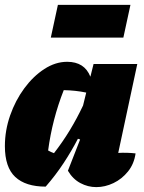

<svg xmlns="http://www.w3.org/2000/svg" viewBox="-23 -757 591 786"><path d="M164 7Q82 7 39.5 -32.5Q-3 -72 -3 -159Q-3 -223 18.5 -284.5Q40 -346 76.5 -395.5Q113 -445 158.5 -474.5Q204 -504 252 -504Q323 -504 347 -443L360 -495H539L461 -131Q497 -133 532 -129Q526 -86 501 -55Q476 -24 441.5 -7.5Q407 9 371 9Q337 9 306 -7.5Q275 -24 255 -58L305 -186L296 -189Q270 -139 237.5 -89.5Q205 -40 164 7ZM174 -141Q186 -134 198 -130Q233 -175 262.5 -223.5Q292 -272 317 -325L330 -378Q287 -387 238 -388Q191 -269 174 -141ZM185 -603 214 -737H511L482 -603Z"/></svg>

Font: Piazzolla Black
Style: Italic
Weight: 900
Italic angle: -11.3°
Designer: Juan Pablo del Peral
Foundry: Huerta Tipografica
Version: Version 1.330